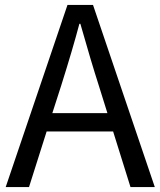

<svg xmlns="http://www.w3.org/2000/svg" viewBox="-20 -754 647 774"><path d="M227 -410 191 -298H413L378 -410Q348 -503 304 -658H300Q273 -556 227 -410ZM3 0 252 -734H355L604 0H506L436 -224H168L97 0Z"/></svg>

Font: Swei Fan Sans CJK TC
Style: Regular
Weight: 400
Version: Version 2.130